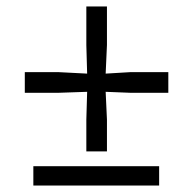

<svg xmlns="http://www.w3.org/2000/svg" viewBox="-20 -576 600 596"><path d="M248 -106V-204.5L250.5 -291L163 -288H57V-352H163L250.5 -347.5L248 -436V-556H312V-436.5L308 -347.5L383.5 -352H502.5V-288H383.5L308 -291L312 -204.5V-106ZM83.5 0V-60H474V0Z"/></svg>

Font: Merriweather 24pt SemiCondensed Light
Style: Regular
Weight: 300
Width: 4
Designer: Eben Sorkin
Foundry: Eben Sorkin
Version: Version 2.100